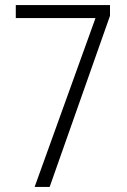

<svg xmlns="http://www.w3.org/2000/svg" viewBox="-20 -734 499 754"><path d="M116 0H175L412 -672V-714H42V-663H355Z"/></svg>

Font: Noto Sans Gujarati Condensed Light
Style: Regular
Weight: 300
Width: 3
Designer: Jelle Bosma - Monotype Design Team, Universal Thirst
Foundry: Monotype Imaging Inc.
Version: Version 2.106